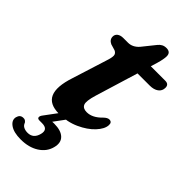

<svg xmlns="http://www.w3.org/2000/svg" viewBox="-248 -623 904 904"><g transform="rotate(45 204.0 -171.0)"><path d="M113.5 -385 83 -394Q61.5 -404 61.5 -424.5Q61.5 -438.5 72.5 -446.8Q83.5 -455 102 -455H133Q163.5 -455 187 -481.5L238 -545Q246 -555 255.8 -560.2Q265.5 -565.5 279 -565.5Q307.5 -565.5 307.5 -538.5Q307.5 -520 297.5 -485.5L287.5 -452.5H384Q408 -452.5 408 -429.5Q408 -408.5 391.8 -396.5Q375.5 -384.5 348.5 -384.5H267L202 -171.5Q186.5 -120.5 194 -103.2Q201.5 -86 227 -86Q264.5 -86 300 -123Q315 -137.5 326.5 -137.5Q345.5 -137.5 344 -116Q342.5 -90 314.8 -60.2Q287 -30.5 241 -9.5Q195 11.5 139.5 11.5Q12 11.5 66.5 -152.5L120 -322.5Q130 -352 129 -365.2Q128 -378.5 113.5 -385ZM150 -7.5H194L144 60.5Q149.5 60 156.5 60Q203 60 224 80.8Q245 101.5 235 138.5Q225 177.5 188.2 201Q151.5 224.5 97.5 224.5Q51.5 224.5 27.2 207.5Q3 190.5 8 167Q14 143.5 35 143.5Q42.5 143 47.5 146.2Q52.5 149.5 56 154.5Q60.5 168 72 173.8Q83.5 179.5 98.5 179.5Q136.5 179.5 147 138Q157 99 114.5 99H98Q85 99 83.8 91Q82.5 83 91.5 71.5Z"/></g></svg>

Font: Fraunces 9pt S050 SemiBold
Style: Italic
Weight: 600
Italic angle: -16°
Version: Version 1.000; ttfautohint (v1.8.3)